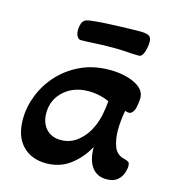

<svg xmlns="http://www.w3.org/2000/svg" viewBox="-94 -666 691 759"><g transform="rotate(15 252.0 -287.0)"><path d="M169 -493Q160 -493 154 -503Q148 -513 148 -529Q148 -543 152.5 -556Q157 -569 170 -574Q179 -577 205.5 -579.5Q232 -582 266.5 -583.5Q301 -585 333.5 -586Q366 -587 387 -587Q410 -587 422 -581.5Q434 -576 434 -556Q434 -536 427 -514.5Q420 -493 406 -493Q385 -493 352.5 -495.5Q320 -498 285 -497Q258 -497 223 -495Q188 -493 169 -493ZM162 13Q102 13 65.5 -24.5Q29 -62 29 -132Q29 -182 48.5 -231.5Q68 -281 105 -321Q142 -361 194 -385Q246 -409 311 -409Q371 -409 413.5 -388.5Q456 -368 456 -333Q456 -324 454 -309.5Q452 -295 449 -286Q446 -278 440.5 -271.5Q435 -265 426 -265Q422 -265 411 -268Q407 -247 405 -227Q403 -207 403 -187Q403 -149 414.5 -119.5Q426 -90 460 -83Q469 -81 474.5 -77Q480 -73 480 -60Q480 -49 474.5 -32Q469 -15 453.5 -1.5Q438 12 409 12Q370 12 349 -16.5Q328 -45 328 -98Q301 -49 259.5 -18Q218 13 162 13ZM194 -91Q234 -91 264.5 -116Q295 -141 312 -179Q323 -203 329 -231.5Q335 -260 337 -288Q320 -296 298 -301Q276 -306 252 -306Q191 -306 151.5 -270Q112 -234 112 -180Q112 -140 134 -115.5Q156 -91 194 -91Z"/></g></svg>

Font: Akaya Telivigala
Style: Regular
Weight: 400
Designer: Vaishnavi Murthy Yerkadithaya, Juan Luis Blanco Aristondo
Version: Version 1.002; ttfautohint (v1.8.3)